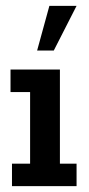

<svg xmlns="http://www.w3.org/2000/svg" viewBox="-20 -637 306 657"><path d="M21 0V-77H83V-322H16V-399H185V-77H242V0ZM107 -464 149 -617H242L164 -464Z"/></svg>

Font: Rokkitt SemiBold SemiBold
Style: Regular
Weight: 600
Version: Version 3.103